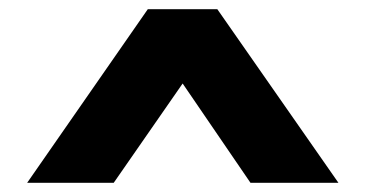

<svg xmlns="http://www.w3.org/2000/svg" viewBox="-20 -755 794 417"><path d="M39 -358 301 -735H452L715 -358H524L317 -661L438 -662L227 -358Z"/></svg>

Font: Lexend Giga ExtraBold
Style: Regular
Weight: 800
Designer: Bonnie Shaver-Troup, Thomas Jockin
Foundry: Lexend
Version: Version 1.007